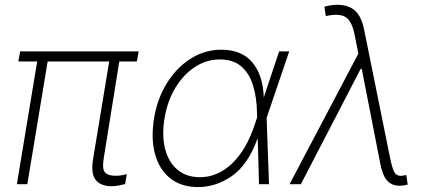

<svg xmlns="http://www.w3.org/2000/svg" viewBox="-20 -757 1783 789"><path d="M549.8 -545.9 542.5 -504.4H470.2L406.7 -109.4Q398.9 -63 411.1 -48.8Q423.3 -34.7 454.6 -34.7Q475.6 -34.2 501 -41.5L494.1 -0.5Q480.5 2.9 467 5.4Q453.6 7.8 438 8.3Q392.6 7.8 372.6 -18.6Q352.5 -44.9 362.8 -105L428.7 -504.4H175.8L92.3 0H49.3L132.8 -504.4H55.2L63 -545.9Z M794.4 11.7Q724.6 11.7 679.4 -24.4Q634.3 -60.5 616.9 -124.3Q599.6 -188 613.3 -272Q627 -354 667 -417.2Q707 -480.5 764.6 -516.6Q822.3 -552.7 889.2 -552.7Q973.1 -552.7 1016.8 -500.7Q1060.5 -448.7 1064 -356.9L1127 -545.9H1168.5L1075.7 -272.9L1085.4 0H1044.4L1039.1 -187H1038.1Q999 -79.6 933.3 -33.9Q867.7 11.7 794.4 11.7ZM1036.6 -274.9 1036.1 -293.5Q1035.2 -356 1020 -405.5Q1004.9 -455.1 971.7 -483.9Q938.5 -512.7 882.8 -512.7Q828.1 -512.7 781 -481.7Q733.9 -450.7 700.9 -396.5Q668 -342.3 656.2 -271.5Q644.5 -200.2 658.4 -145.5Q672.4 -90.8 709 -59.8Q745.6 -28.8 801.3 -28.8Q875 -28.8 934.3 -85.7Q993.7 -142.6 1028.3 -249.5Z M1622.6 6.3Q1589.4 6.3 1570.3 -15.4Q1551.3 -37.1 1541.5 -90.8L1466.8 -472.7V-473.6H1461.9L1216.3 0H1169.9L1452.6 -536.6L1437 -615.7Q1425.8 -670.9 1399.7 -687Q1373.5 -703.1 1318.8 -690.9L1313 -729.5Q1323.2 -732.4 1337.4 -734.9Q1351.6 -737.3 1366.7 -737.3Q1414.1 -736.8 1440.2 -712.2Q1466.3 -687.5 1477.1 -631.3L1582.5 -110.4Q1590.8 -69.3 1599.4 -52Q1607.9 -34.7 1627.4 -34.2Q1637.2 -35.2 1649.9 -37.6L1655.3 1.5Q1639.2 6.3 1622.6 6.3Z"/></svg>

Font: Inter Extra Light
Style: Italic
Weight: 200
Italic angle: -9.39999°
Designer: Rasmus Andersson
Foundry: rsms
Version: Version 4.000;git-3c8e0fc